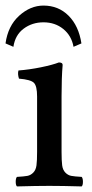

<svg xmlns="http://www.w3.org/2000/svg" viewBox="-31 -667 331 689"><path d="M189.9 -320.8V-122.1Q189.9 -89.8 192.1 -73.5Q194.3 -57.1 203.6 -47.6Q212.9 -38.1 224.6 -35.9Q236.3 -33.7 262.2 -32.2Q266.6 -26.9 266.6 -14.6Q266.6 -2.4 262.2 2Q191.9 0 146 0Q100.1 0 29.8 2Q25.4 -2.4 25.4 -14.9Q25.4 -27.3 29.8 -32.2Q55.7 -33.7 67.4 -35.9Q79.1 -38.1 88.4 -47.6Q97.7 -57.1 99.9 -73.5Q102.1 -89.8 102.1 -122.1V-320.8Q102.1 -358.4 90.6 -369.9Q79.1 -381.3 37.1 -384.8Q31.7 -401.4 35.2 -414.1Q73.7 -417 115.7 -425.5Q157.7 -434.1 180.2 -442.9Q193.8 -442.9 193.8 -434.1Q189.9 -389.6 189.9 -320.8ZM232.9 -499Q225.6 -539.1 196 -563Q166.5 -586.9 125 -586.9Q84.5 -586.9 54 -564.2Q23.4 -541.5 17.1 -499L-11.2 -511.2Q-2.4 -574.2 37.8 -610.6Q78.1 -647 125 -647Q178.7 -647 215.1 -610.6Q251.5 -574.2 261.2 -511.2Z"/></svg>

Font: Common Serif News
Style: Regular
Weight: 450
Designer: Philipp H. Poll, Khaled Hosny
Foundry: Stefan Peev, Context Ltd.
Version: Version 1.026